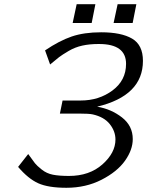

<svg xmlns="http://www.w3.org/2000/svg" viewBox="-20 -869 698 911"><path d="M65.9 -77.1 113.8 -138.2Q136.7 -106 145.8 -94.5Q154.8 -83 178 -64.5Q201.2 -45.9 231.2 -40Q261.2 -34.2 307.1 -34.2Q404.3 -34.2 466.1 -89.1Q527.8 -144 527.8 -207Q527.8 -246.1 501 -280Q474.1 -314 419.9 -326.2Q402.8 -330.1 355 -330.1H264.2L276.9 -392.1H362.8Q449.7 -392.1 513.9 -439.9Q578.1 -487.8 578.1 -565.9Q578.1 -660.2 450.2 -660.2H446.8Q404.8 -660.2 370.4 -652.6Q335.9 -645 305.4 -627Q274.9 -608.9 261 -598.4Q247.1 -587.9 217.8 -563L193.8 -629.9Q261.7 -675.8 320.3 -695.8Q378.9 -715.8 460 -715.8Q555.2 -715.8 606.7 -685.8Q658.2 -655.8 658.2 -580.1Q658.2 -415 440.9 -362.8Q507.8 -351.6 558.8 -311.8Q609.9 -272 609.9 -209Q609.9 -158.2 573 -106.2Q536.1 -54.2 461.7 -16.1Q387.2 22 294.9 22Q209 22 161.4 0.5Q113.8 -21 65.9 -77.1ZM324.7 -759.8 343.8 -849.1H432.6L415 -759.8ZM519 -759.8 538.1 -849.1H627L609.4 -759.8Z"/></svg>

Font: CMU Sans Serif
Style: Oblique
Weight: 500
Italic angle: -12°
Version: Version 0.7.0